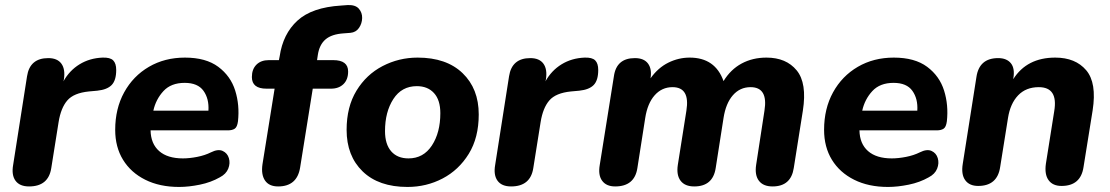

<svg xmlns="http://www.w3.org/2000/svg" viewBox="-20 -729 4393 760"><path d="M95 9Q58 9 41.5 -13.5Q25 -36 32 -76L87 -427Q98 -499 171 -499Q207 -499 223 -477Q239 -455 233 -415L231 -407Q255 -450 295 -474.5Q335 -499 386 -501Q416 -502 428 -490Q440 -478 440 -452Q440 -411 422 -392.5Q404 -374 365 -370L332 -367Q272 -361 246.5 -331.5Q221 -302 212 -246L183 -64Q172 9 95 9Z M689 11Q612 11 555 -17.5Q498 -46 467 -96.5Q436 -147 436 -215Q436 -299 471.5 -363.5Q507 -428 569.5 -464.5Q632 -501 712 -501Q795 -501 844 -464.5Q893 -428 911 -370.5Q929 -313 922 -249Q919 -226 909 -219.5Q899 -213 882 -213H576Q577 -160 610 -131Q643 -102 704 -102Q730 -102 760.5 -108Q791 -114 815 -126Q843 -140 861.5 -131.5Q880 -123 886 -103Q892 -83 883.5 -61.5Q875 -40 850 -27Q815 -7 771 2Q727 11 689 11ZM711 -401Q657 -401 627 -368.5Q597 -336 587 -291H805Q808 -338 785.5 -369.5Q763 -401 711 -401Z M1081 9Q1045 9 1029 -14.5Q1013 -38 1019 -79L1067 -378H1035Q977 -378 977 -424Q977 -455 995 -473Q1013 -491 1044 -491H1084L1087 -506Q1100 -595 1157.5 -647.5Q1215 -700 1330 -707L1357 -709Q1387 -710 1400.5 -694.5Q1414 -679 1413.5 -657.5Q1413 -636 1401 -618.5Q1389 -601 1367 -599L1341 -597Q1293 -594 1268.5 -573Q1244 -552 1238 -511L1235 -491H1299Q1358 -491 1358 -446Q1358 -414 1339.5 -396Q1321 -378 1290 -378H1218L1168 -66Q1156 9 1081 9Z M1593 11Q1479 11 1415.5 -50.5Q1352 -112 1352 -215Q1352 -306 1391 -370Q1430 -434 1494.5 -467.5Q1559 -501 1633 -501Q1747 -501 1811 -439.5Q1875 -378 1875 -276Q1875 -184 1835.5 -120Q1796 -56 1732 -22.5Q1668 11 1593 11ZM1597 -102Q1656 -102 1689.5 -153Q1723 -204 1723 -281Q1723 -333 1698 -360.5Q1673 -388 1630 -388Q1570 -388 1537 -337Q1504 -286 1504 -210Q1504 -158 1528.5 -130Q1553 -102 1597 -102Z M2003 9Q1966 9 1949.5 -13.5Q1933 -36 1940 -76L1995 -427Q2006 -499 2079 -499Q2115 -499 2131 -477Q2147 -455 2141 -415L2139 -407Q2163 -450 2203 -474.5Q2243 -499 2294 -501Q2324 -502 2336 -490Q2348 -478 2348 -452Q2348 -411 2330 -392.5Q2312 -374 2273 -370L2240 -367Q2180 -361 2154.5 -331.5Q2129 -302 2120 -246L2091 -64Q2080 9 2003 9Z M2415 9Q2380 9 2363.5 -13.5Q2347 -36 2354 -76L2410 -427Q2420 -499 2493 -499Q2529 -499 2545 -477.5Q2561 -456 2555 -419Q2585 -461 2625.5 -481Q2666 -501 2710 -501Q2811 -501 2844 -408Q2872 -454 2915.5 -477.5Q2959 -501 3014 -501Q3092 -501 3133.5 -450.5Q3175 -400 3158 -291L3122 -64Q3111 9 3038 9Q3001 9 2984 -13.5Q2967 -36 2973 -76L3006 -291Q3021 -384 2951 -384Q2909 -384 2881 -352Q2853 -320 2844 -262L2813 -64Q2802 9 2728 9Q2691 9 2674 -13.5Q2657 -36 2663 -76L2697 -291Q2712 -384 2642 -384Q2600 -384 2571.5 -352Q2543 -320 2534 -262L2503 -64Q2492 9 2415 9Z M3495 11Q3418 11 3361 -17.5Q3304 -46 3273 -96.5Q3242 -147 3242 -215Q3242 -299 3277.5 -363.5Q3313 -428 3375.5 -464.5Q3438 -501 3518 -501Q3601 -501 3650 -464.5Q3699 -428 3717 -370.5Q3735 -313 3728 -249Q3725 -226 3715 -219.5Q3705 -213 3688 -213H3382Q3383 -160 3416 -131Q3449 -102 3510 -102Q3536 -102 3566.5 -108Q3597 -114 3621 -126Q3649 -140 3667.5 -131.5Q3686 -123 3692 -103Q3698 -83 3689.5 -61.5Q3681 -40 3656 -27Q3621 -7 3577 2Q3533 11 3495 11ZM3517 -401Q3463 -401 3433 -368.5Q3403 -336 3393 -291H3611Q3614 -338 3591.5 -369.5Q3569 -401 3517 -401Z M3852 7Q3817 7 3800.5 -16Q3784 -39 3791 -81L3845 -424Q3856 -499 3931 -499Q3965 -499 3981.5 -478.5Q3998 -458 3991 -418V-416Q4045 -501 4157 -501Q4237 -501 4279.5 -451Q4322 -401 4305 -292L4269 -68Q4258 7 4182 7Q4147 7 4130.5 -16Q4114 -39 4120 -81L4153 -289Q4169 -384 4092 -384Q4041 -384 4010 -351.5Q3979 -319 3970 -262L3939 -68Q3928 7 3852 7Z"/></svg>

Font: Nunito ExtraBold
Style: Italic
Weight: 800
Italic angle: -9°
Designer: Vernon Adams
Foundry: Vernon Adams
Version: Version 3.601; ttfautohint (v1.8.2.53-6de2)